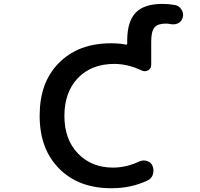

<svg xmlns="http://www.w3.org/2000/svg" viewBox="-20 -992 1040 1000"><path d="M562.5 -11.7Q560.5 -11.7 558.6 -11.7Q474.6 -11.7 406.7 -37.1Q338.9 -62.5 288.1 -113.8Q237.3 -165 211.9 -233.4Q186.5 -302.7 186.5 -389.2Q186.5 -475.6 210.9 -543.9Q236.3 -613.3 286.6 -664.1Q336.9 -714.8 405.3 -741.2Q473.6 -766.6 558.6 -766.6Q600.6 -766.6 635.7 -759.8Q642.6 -758.8 642.6 -766.6V-780.3Q642.6 -879.9 686.5 -925.8Q730.5 -971.7 826.2 -971.7Q858.4 -971.7 891.6 -965.8Q913.1 -961.9 924.8 -942.4Q933.6 -929.7 933.6 -914.1Q933.6 -908.2 931.6 -901.4Q926.8 -880.9 908.2 -871.1Q896.5 -865.2 881.8 -865.2Q876 -865.2 869.1 -866.2Q856.4 -869.1 843.8 -869.1Q801.8 -869.1 785.2 -849.6Q767.6 -830.1 767.6 -775.4V-654.3Q767.6 -635.7 752 -626Q743.2 -621.1 734.4 -621.1Q725.6 -621.1 717.8 -625Q648.4 -658.2 577.1 -659.2Q456.1 -659.2 385.7 -585.4Q315.4 -511.7 315.4 -388.7Q315.4 -265.6 386.2 -192.4Q457 -119.1 568.4 -119.1Q638.7 -119.1 706.1 -151.4Q717.8 -156.2 729.5 -156.2Q737.3 -156.2 746.1 -153.3Q766.6 -147.5 774.4 -127.9Q779.3 -116.2 779.3 -103.5Q779.3 -93.8 776.4 -84Q769.5 -61.5 748 -51.8Q663.1 -11.7 562.5 -11.7Z"/></svg>

Font: Rounded Mgen+ 2m medium
Style: Regular
Weight: 500
Designer: [Source Han Sans]
Ryoko NISHIZUKA  (kana & ideographs); Paul D. Hunt (Latin, Greek & Cyrillic); Wenlong ZHANG  (bopomofo
Version: Version 1.059.20150602